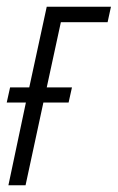

<svg xmlns="http://www.w3.org/2000/svg" viewBox="-21 -551 350 571"><path d="M55 0 108 -246H183L193 -291H118L160 -485H299L309 -531H118L66 -291H9L-1 -246H56L4 0Z"/></svg>

Font: Noto Sans Display Condensed Light
Style: Italic
Weight: 300
Width: 3
Designer: Monotype Design team
Foundry: Monotype Imaging Inc.
Version: 1.000